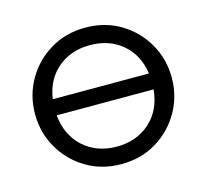

<svg xmlns="http://www.w3.org/2000/svg" viewBox="-81 -592 754 700"><g transform="rotate(-15 296.0 -242.5)"><path d="M296 15Q222 15 163.5 -20.2Q105 -55.5 71.5 -114Q38 -172.5 38 -242.5Q38 -312.5 71.5 -371Q105 -429.5 163.5 -464.8Q222 -500 296 -500Q370.5 -500 428.8 -464.8Q487 -429.5 520.5 -371Q554 -312.5 554 -242.5Q554 -172.5 520.5 -114Q487 -55.5 428.8 -20.2Q370.5 15 296 15ZM296 -434Q224 -434 174.5 -392.5Q125 -351 114.5 -278.5H477.5Q467 -351 417.5 -392.5Q368 -434 296 -434ZM296 -51Q371 -51 421.2 -95.8Q471.5 -140.5 479 -218H113Q121 -140.5 171.2 -95.8Q221.5 -51 296 -51Z"/></g></svg>

Font: Geologica ExtraLight
Style: Regular
Weight: 200
Designer: Sindre Bremnes, Frode Helland
Foundry: Monokrom Skriftforlag AS
Version: Version 1.010; ttfautohint (v1.8.4.7-5d5b);gftools[0.9.28]